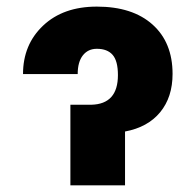

<svg xmlns="http://www.w3.org/2000/svg" viewBox="-20 -558 562 578"><path d="M335 -332Q335 -374.5 319.1 -392.8Q303.2 -411.1 271.5 -411.1Q245.1 -411.1 229.5 -391.4Q213.9 -371.6 213.9 -335H49.3Q49.3 -423.8 109.9 -481Q170.4 -538.1 271.5 -538.1Q378.9 -538.1 439.2 -484.1Q499.5 -430.2 499.5 -335.4Q499.5 -265.6 462.2 -220.2Q424.8 -174.8 356.4 -162.1V0H191.9V-242.7H254.9Q335 -244.6 335 -332Z"/></svg>

Font: Roboto Black
Style: Regular
Weight: 900
Designer: Google
Version: Version 2.134; 2016